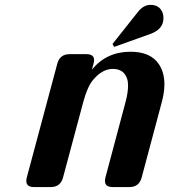

<svg xmlns="http://www.w3.org/2000/svg" viewBox="-20 -756 685 776"><path d="M117.2 0Q86.4 0 86.4 -24.4Q86.4 -31.7 88.4 -39.1L211.4 -498Q221.7 -537.1 261.2 -537.1H329.6Q360.4 -537.1 360.4 -512.7Q360.4 -507.3 357.9 -498L351.6 -474.6Q410.2 -546.9 507.8 -546.9Q588.4 -546.9 622.1 -496.6Q644.5 -462.9 644.5 -415.5Q644.5 -383.3 634.3 -344.7L552.7 -39.1Q542.5 0 503.4 0H435.1Q404.3 0 404.3 -24.4Q404.3 -31.7 406.2 -39.1L487.3 -343.3Q497.6 -381.8 497.6 -409.2Q497.6 -426.3 493.7 -438Q480.5 -477.5 436 -477.5Q392.6 -477.5 355 -431.6Q333 -404.8 316.4 -343.3L234.9 -39.1Q224.6 0 185.5 0ZM588.4 -736.3Q620.1 -736.3 633.8 -711.9Q640.6 -699.7 640.6 -682.6Q640.6 -637.7 587.4 -618.7L441.4 -566.4L434.6 -578.1L537.6 -708Q560.1 -736.3 588.4 -736.3Z"/></svg>

Font: Cursive Sans
Style: Bold
Weight: 700
Italic angle: -15°
Designer: Wojciech Kalinowski "wmk69" (wmk69@o2.pl)
Foundry: Wojciech Kalinowski "wmk69" (wmk69@o2.pl)
Version: Wersja 3.1.0; 2022-02-18